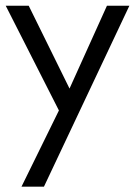

<svg xmlns="http://www.w3.org/2000/svg" viewBox="-20 -436 485 689"><path d="M0.5 -415.5H83L229.5 -118.2L363.8 -415.5H444.3L137.7 233.9H57.1L191.4 -39.6Z"/></svg>

Font: NMS Futura Pro Book
Style: Regular
Weight: 400
Designer: Blend3rman
Version: Version 0.1